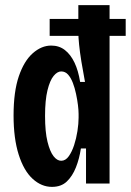

<svg xmlns="http://www.w3.org/2000/svg" viewBox="-20 -717 511 750"><path d="M174 -643H471V-577H174ZM183 13Q142 13 107.5 -18.5Q73 -50 53 -113Q33 -176 33 -266Q33 -359 53.5 -419Q74 -479 108 -509Q142 -539 180 -539Q211 -539 233.5 -521.5Q256 -504 271 -472.5Q286 -441 293 -397H312Q304 -439 298 -476Q292 -513 289 -542.5Q286 -572 286 -591V-697H408V-266V0H316V-137H296Q290 -97 276.5 -63Q263 -29 241 -8Q219 13 183 13ZM219 -89Q236 -89 248.5 -106.5Q261 -124 269.5 -150Q278 -176 282.5 -205Q287 -234 287 -257V-272Q287 -286 284.5 -306.5Q282 -327 277 -350.5Q272 -374 264.5 -393.5Q257 -413 246 -425.5Q235 -438 219 -438Q204 -438 189.5 -420.5Q175 -403 165.5 -364.5Q156 -326 156 -264Q156 -202 165.5 -163.5Q175 -125 189 -107Q203 -89 219 -89Z"/></svg>

Font: Bricolage Grotesque 24pt Condensed SemiBold
Style: Regular
Weight: 600
Width: 3
Designer: Mathieu Triay
Foundry: Atelier Triay
Version: Version 1.001;gftools[0.9.33.dev8+g029e19f]